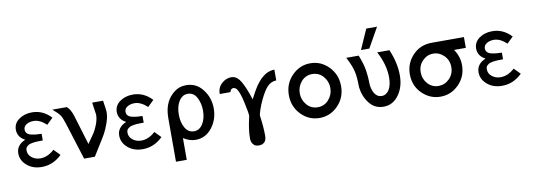

<svg xmlns="http://www.w3.org/2000/svg" viewBox="-63 -1107 4685 1687"><g transform="rotate(-10 2279.0 -264.0)"><path d="M43 -145Q43 -218.3 123 -252.9V-253.9Q58.1 -288.1 58.1 -354Q58.1 -410.2 106.4 -445.1Q154.8 -480 224.1 -480Q320.3 -480 393.1 -402.8L337.9 -349.1Q278.8 -403.3 224.1 -402.8Q186 -402.8 159.9 -386Q133.8 -369.1 133.8 -341.8Q133.8 -320.8 147 -307.4Q160.2 -293.9 186 -288.6Q211.9 -283.2 229 -282Q246.1 -280.8 274.9 -279.8V-220.2Q270 -220.2 255.6 -220.2Q241.2 -220.2 232.7 -219.7Q224.1 -219.2 209.5 -218.5Q194.8 -217.8 186.5 -215.8Q178.2 -213.9 166 -211.4Q153.8 -209 147 -204.1Q140.1 -199.2 132.6 -193.1Q125 -187 122.1 -178Q119.1 -168.9 119.1 -158.2Q119.1 -119.1 151.6 -94Q184.1 -68.8 227.1 -68.8Q293 -68.8 352.1 -123H353L405.8 -68.8V-67.9Q327.6 8.3 226.1 7.8Q147.9 7.8 95.5 -37.1Q43 -82 43 -145Z M404.8 -472.2H533.7Q564.5 -447.3 584 -386.2L664.6 -120.1Q708.5 -182.1 724.1 -205.6Q739.7 -229 757.3 -273.4Q774.9 -317.9 775.9 -360.8L759.8 -472.2H856.9Q871.1 -384.3 870.6 -370.1Q870.6 -324.2 851.1 -270Q831.5 -215.8 812.3 -181.4Q793 -147 752.9 -84Q712.9 -21 700.7 0H605L501 -330.1Q483.9 -385.3 468.8 -407.7Q453.6 -430.2 404.8 -472.2Z M943.4 -145Q943.4 -218.3 1023.4 -252.9V-253.9Q958.5 -288.1 958.5 -354Q958.5 -410.2 1006.8 -445.1Q1055.2 -480 1124.5 -480Q1220.7 -480 1293.5 -402.8L1238.3 -349.1Q1179.2 -403.3 1124.5 -402.8Q1086.4 -402.8 1060.3 -386Q1034.2 -369.1 1034.2 -341.8Q1034.2 -320.8 1047.4 -307.4Q1060.5 -293.9 1086.4 -288.6Q1112.3 -283.2 1129.4 -282Q1146.5 -280.8 1175.3 -279.8V-220.2Q1170.4 -220.2 1156 -220.2Q1141.6 -220.2 1133.1 -219.7Q1124.5 -219.2 1109.9 -218.5Q1095.2 -217.8 1086.9 -215.8Q1078.6 -213.9 1066.4 -211.4Q1054.2 -209 1047.4 -204.1Q1040.5 -199.2 1033 -193.1Q1025.4 -187 1022.5 -178Q1019.5 -168.9 1019.5 -158.2Q1019.5 -119.1 1052 -94Q1084.5 -68.8 1127.4 -68.8Q1193.4 -68.8 1252.4 -123H1253.4L1306.2 -68.8V-67.9Q1228 8.3 1126.5 7.8Q1048.3 7.8 995.8 -37.1Q943.4 -82 943.4 -145Z M1395 167V-221.2Q1395 -307.1 1425.3 -365.2Q1449.2 -412.1 1493.7 -446Q1538.1 -480 1599.1 -480Q1689 -480 1746.1 -406.5Q1803.2 -333 1803.2 -236.1Q1803.2 -139.2 1746.1 -65.7Q1689 7.8 1599.1 7.8Q1545.9 7.8 1491.2 -26.9V167ZM1491.2 -235.8Q1491.2 -166 1519.5 -117.4Q1547.9 -68.8 1599.1 -68.8Q1647 -68.8 1677 -116Q1707 -163.1 1707 -235.8Q1707 -298.8 1679.9 -350.8Q1652.8 -402.8 1599.1 -402.8Q1551.3 -402.8 1521.2 -356Q1491.2 -309.1 1491.2 -235.8Z M1876.5 -352.1Q1877.4 -411.1 1916.5 -445.6Q1955.6 -480 2002.4 -480Q2042.5 -480 2071.5 -442.4Q2100.6 -404.8 2133.8 -314.9Q2149.9 -271 2153.8 -255.9Q2156.7 -260.7 2167.2 -280.8Q2177.7 -300.8 2182.6 -309.8Q2187.5 -318.8 2199 -338.4Q2210.4 -357.9 2218 -368.4Q2225.6 -378.9 2239 -396Q2252.4 -413.1 2262.9 -423.1Q2273.4 -433.1 2289.1 -445.1Q2304.7 -457 2318.6 -463.6Q2332.5 -470.2 2350.6 -475.1Q2368.7 -480 2386.7 -480V-383.8Q2340.8 -381.8 2308.3 -349.4Q2275.9 -316.9 2237.8 -236.8Q2217.8 -194.8 2204.1 -153.3Q2190.4 -111.8 2191.9 -102.1Q2206.1 -2 2206.5 78.1Q2206.5 101.1 2199.7 116.9Q2192.9 132.8 2181.2 140.4Q2169.4 147.9 2159.4 150.4Q2149.4 152.8 2138.7 152.8Q2124.5 152.8 2110.6 148.4Q2096.7 144 2083.7 126Q2070.8 107.9 2070.8 79.1Q2070.8 35.2 2077.6 -11Q2084.5 -57.1 2091.6 -86.7Q2098.6 -116.2 2098.6 -118.2Q2098.6 -145 2077.1 -242.4Q2055.7 -339.8 2031.7 -368.2Q2020.5 -381.3 2003.4 -382.8Q1998.5 -382.8 1993.7 -381.3Q1988.8 -379.9 1981.7 -372.6Q1974.6 -365.2 1972.7 -352.1Z M2473.1 -235.8Q2473.1 -338.9 2542.2 -409.4Q2611.3 -480 2706.1 -480Q2802.2 -480 2870.6 -408.9Q2939 -337.9 2939 -235.8Q2939 -132.8 2870.1 -62.5Q2801.3 7.8 2706.1 7.8Q2609.9 7.8 2541.5 -63Q2473.1 -133.8 2473.1 -235.8ZM2706.1 -383.8Q2647 -383.8 2608.6 -339.4Q2570.3 -294.9 2570.3 -235.8Q2570.3 -176.8 2608.6 -132.3Q2647 -87.9 2706.1 -87.9Q2765.1 -87.9 2804.2 -132.3Q2843.3 -176.8 2843.3 -235.8Q2843.3 -294.9 2804.7 -339.4Q2766.1 -383.8 2706.1 -383.8Z M3026.9 -472.2H3137.7Q3170.9 -390.1 3179.4 -329.6Q3188 -269 3188 -227.5Q3188 -186 3199.7 -153.8Q3207.5 -128.9 3226.8 -108.4Q3246.1 -87.9 3276.9 -87.9Q3317.9 -87.9 3342.8 -128.4Q3367.7 -168.9 3367.7 -237.8Q3367.7 -351.6 3302.7 -472.2H3412.1Q3463.9 -351.1 3463.9 -238.8Q3463.9 -134.8 3411.4 -63.5Q3358.9 7.8 3276.9 7.8Q3198.7 7.8 3150.9 -53Q3103 -113.8 3092.8 -196.8Q3092.8 -198.7 3090.8 -255.4Q3088.9 -312 3075.4 -358.6Q3062 -405.3 3026.9 -472.2ZM3166 -517.1 3244.6 -694.8H3340.8L3240.7 -517.1Z M3551.8 -231.9Q3551.8 -322.8 3609.9 -390.9Q3668 -459 3755.9 -470.2Q3771 -472.2 3801.8 -472.2H4076.7V-376H3971.7Q4017.6 -309.1 4017.6 -232.9Q4017.6 -131.8 3948.7 -62Q3879.9 7.8 3784.9 7.8Q3689.9 7.8 3620.8 -61Q3551.8 -129.9 3551.8 -231.9ZM3648.9 -231.9Q3648.9 -173.8 3687.3 -130.9Q3725.6 -87.9 3784.7 -87.9Q3839.8 -87.9 3880.9 -129.4Q3921.9 -170.9 3921.9 -231.9Q3921.9 -293.9 3880.9 -335Q3839.8 -376 3784.9 -376Q3730 -376 3689.5 -335Q3648.9 -293.9 3648.9 -231.9Z M4149.4 -145Q4149.4 -218.3 4229.5 -252.9V-253.9Q4164.6 -288.1 4164.6 -354Q4164.6 -410.2 4212.9 -445.1Q4261.2 -480 4330.6 -480Q4426.8 -480 4499.5 -402.8L4444.3 -349.1Q4385.3 -403.3 4330.6 -402.8Q4292.5 -402.8 4266.4 -386Q4240.2 -369.1 4240.2 -341.8Q4240.2 -320.8 4253.4 -307.4Q4266.6 -293.9 4292.5 -288.6Q4318.4 -283.2 4335.4 -282Q4352.5 -280.8 4381.3 -279.8V-220.2Q4376.5 -220.2 4362.1 -220.2Q4347.7 -220.2 4339.1 -219.7Q4330.6 -219.2 4315.9 -218.5Q4301.3 -217.8 4293 -215.8Q4284.7 -213.9 4272.5 -211.4Q4260.3 -209 4253.4 -204.1Q4246.6 -199.2 4239 -193.1Q4231.4 -187 4228.5 -178Q4225.6 -168.9 4225.6 -158.2Q4225.6 -119.1 4258.1 -94Q4290.5 -68.8 4333.5 -68.8Q4399.4 -68.8 4458.5 -123H4459.5L4512.2 -68.8V-67.9Q4434.1 8.3 4332.5 7.8Q4254.4 7.8 4201.9 -37.1Q4149.4 -82 4149.4 -145Z"/></g></svg>

Font: CMU Bright
Style: SemiBold
Weight: 600
Version: Version 0.7.0